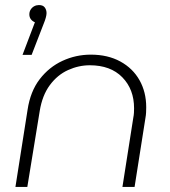

<svg xmlns="http://www.w3.org/2000/svg" viewBox="-20 -739 673 759"><path d="M41 0 89 -305Q100 -378 137 -426Q174 -474 227 -498.5Q280 -523 339 -523Q406 -523 455.5 -496Q505 -469 531.5 -422Q558 -375 558 -315Q558 -305 557.5 -294.5Q557 -284 555 -273L512 0H464L507 -274Q509 -284 509.5 -293Q510 -302 510 -311Q510 -386 463.5 -433.5Q417 -481 335 -481Q291 -481 249 -462Q207 -443 177 -402.5Q147 -362 137 -300L88 0ZM69 -522 118 -651Q108 -655 102 -663Q96 -671 96 -682Q96 -693 101.5 -701.5Q107 -710 115.5 -714.5Q124 -719 134 -719Q150 -719 157 -709.5Q164 -700 164 -687Q164 -680 161 -669Q158 -658 153 -646L105 -522Z"/></svg>

Font: MuseoModerno Thin ExtraLight
Style: Italic
Weight: 250
Italic angle: -9°
Version: Version 1.003